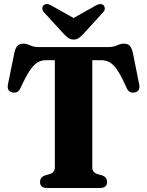

<svg xmlns="http://www.w3.org/2000/svg" viewBox="-20 -934 731 954"><path d="M176 -700H515Q544 -700 561.2 -708.5Q578.5 -717 595 -717Q614.5 -717 624.2 -706.8Q634 -696.5 640 -672.5L671 -517Q679.5 -480.5 649 -474.5Q622 -469 609 -497Q584 -554 564.2 -583.8Q544.5 -613.5 525.2 -624.2Q506 -635 482 -635H438.5V-101.5Q438.5 -78 464 -69L489.5 -62Q512 -52.5 512 -29.5Q512 0 477 0H214Q179 0 179 -30Q179 -52.5 202 -62L227.5 -69Q252.5 -77.5 252.5 -101.5V-635H209Q185.5 -635 166.5 -623.8Q147.5 -612.5 127.5 -582.8Q107.5 -553 82 -497Q69.5 -469 42.5 -474.5Q12 -480.5 20 -517L51.5 -672.5Q57 -696.5 67 -706.8Q77 -717 96 -717Q112.5 -717 129.8 -708.5Q147 -700 176 -700ZM397 -768.5Q384 -754.5 373 -746Q362 -737.5 345.5 -737.5Q329 -737.5 318.2 -746Q307.5 -754.5 294 -768.5L199.5 -872Q189.5 -883 190.2 -892.8Q191 -902.5 196.5 -908Q211.5 -921 237 -905.5L345.5 -844.5L454 -905.5Q479.5 -920.5 494.5 -908Q500 -902.5 500.8 -892.8Q501.5 -883 491.5 -872Z"/></svg>

Font: Fraunces 72pt Soft
Style: Bold
Weight: 700
Version: Version 1.000;[b76b70a41]